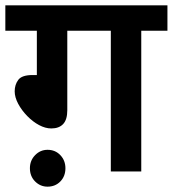

<svg xmlns="http://www.w3.org/2000/svg" viewBox="-20 -642 647 719"><path d="M232 -527V-229Q232 -194 216.5 -177.5Q201 -161 172 -161Q150 -161 126.5 -173.5Q103 -186 82 -207.5Q61 -229 48 -253.5Q35 -278 35 -300Q35 -325 48.5 -343Q62 -361 102 -361H118V-527H0V-622H607V-527H509V0H395V-527ZM92 -12Q92 -41 111.5 -61Q131 -81 158 -81Q187 -81 206 -61Q225 -41 225 -12Q225 18 206 37.5Q187 57 158 57Q131 57 111.5 37.5Q92 18 92 -12Z"/></svg>

Font: Noto Sans Devanagari SemiBold
Style: Regular
Weight: 600
Version: Version 2.003